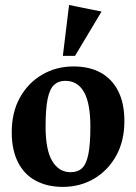

<svg xmlns="http://www.w3.org/2000/svg" viewBox="-20 -731 543 767"><path d="M230.9 15.6Q168.9 15.6 122.7 -9.2Q76.5 -34 51.7 -83.1Q26.9 -132.2 26.9 -202.9Q26.9 -282.5 59.7 -341.4Q92.5 -400.2 148.7 -432.9Q204.9 -465.6 273.9 -465.6Q336.9 -465.6 382.1 -440.8Q427.2 -416 452.1 -367.4Q476.9 -318.8 476.9 -247.1Q476.9 -167.9 444.1 -108.8Q411.3 -49.8 355.6 -17.1Q299.9 15.6 230.9 15.6ZM262.1 -43.1Q290.5 -43.1 307.7 -59.1Q324.9 -75 332.9 -114.6Q341 -154.1 341 -224.9Q341 -318.4 315.6 -363.2Q290.1 -408.1 240.9 -408.1Q213.5 -408.1 196 -391.9Q178.5 -375.6 170.3 -335.8Q162.1 -295.9 162.1 -225.1Q162.1 -131.6 188.8 -87.4Q215.5 -43.1 262.1 -43.1ZM231.1 -507.9 255.9 -711 385.7 -684.9 279.7 -507.9Z"/></svg>

Font: Ancizar Serif Light
Style: Regular
Weight: 300
Designer: Cesar Puertas, Viviana Monsalve, Julian Moncada, Julian Prieto, Jose Castro, Felipe Aragon, Mariel Hernandez, Sara Alarc
Version: Version 8.100